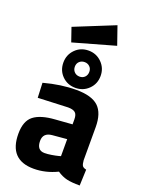

<svg xmlns="http://www.w3.org/2000/svg" viewBox="-175 -1038 862 1134"><g transform="rotate(20 255.5 -471.0)"><path d="M445 -344V-136Q447 -112 453 -102.5Q459 -93 478 -89L474 12Q423 12 392.5 5Q362 -2 331 -23Q259 12 184 12Q29 12 29 -152Q29 -232 72 -265.5Q115 -299 204 -305L311 -313V-344Q311 -375 297 -386.5Q283 -398 252 -398L64 -390L60 -483Q167 -512 263 -512Q360 -512 402.5 -472Q445 -432 445 -344ZM311 -220 220 -212Q164 -207 164 -156Q164 -97 213 -97Q232 -97 256.5 -101Q281 -105 296 -109L311 -113ZM135 -638Q135 -687 168.5 -721Q202 -755 252 -755Q301 -755 335 -721Q369 -687 369 -638Q369 -588 335 -554.5Q301 -521 252 -521Q202 -521 168.5 -554.5Q135 -588 135 -638ZM253 -683Q233 -683 220 -670.5Q207 -658 207 -638Q207 -618 220 -605Q233 -592 253 -592Q273 -592 285.5 -605Q298 -618 298 -638Q298 -658 285 -670.5Q272 -683 253 -683ZM108 -852 360 -954 400 -839 138 -765Z"/></g></svg>

Font: TitilliumText
Style: ExtraBold
Weight: 800
Designer: Accademia di Belle Arti di Urbino and others
Foundry: Accademia di Belle Arti di Urbino and others.
Version: Version 60.001